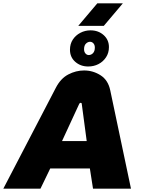

<svg xmlns="http://www.w3.org/2000/svg" viewBox="-61 -1138 851 1158"><path d="M-41 0 276 -609Q305 -665 351 -689Q397 -713 446 -713Q500 -713 545.5 -684Q591 -655 604 -593L729 0H500L481 -122H242L183 0ZM313 -287H462L432 -512Q432 -515 430 -516.5Q428 -518 425 -518Q423 -518 421 -516.5Q419 -515 417 -512ZM471 -737Q425 -737 393 -765Q361 -793 361 -838Q361 -873 378 -899Q395 -925 423.5 -940Q452 -955 485 -955Q532 -955 564 -926.5Q596 -898 596 -854Q596 -819 578.5 -792.5Q561 -766 533 -751.5Q505 -737 471 -737ZM474 -806Q489 -806 500 -817.5Q511 -829 511 -851Q511 -867 502.5 -876.5Q494 -886 482 -886Q469 -886 457.5 -875Q446 -864 446 -841Q446 -825 454.5 -815.5Q463 -806 474 -806ZM411 -982 526 -1118H680L565 -982Z"/></svg>

Font: MuseoModerno Thin Black
Style: Italic
Weight: 900
Italic angle: -9°
Version: Version 1.003